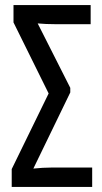

<svg xmlns="http://www.w3.org/2000/svg" viewBox="-20 -734 402 754"><path d="M26 0V-70L171 -367L33 -646V-714H336V-639H198Q160 -639 128 -642L256 -389V-371L111 -72Q130 -74 147.5 -75Q165 -76 181 -76H342V0Z"/></svg>

Font: Noto Sans ExtraCondensed
Style: Regular
Weight: 400
Width: 2
Designer: Monotype Design Team
Foundry: Monotype Imaging Inc.
Version: Version 2.013; ttfautohint (v1.8.4.7-5d5b)